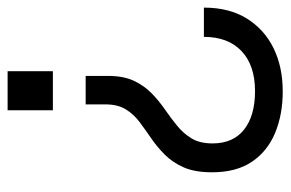

<svg xmlns="http://www.w3.org/2000/svg" viewBox="-146 -386 745 492"><g transform="rotate(-90 226.0 -140.5)"><path d="M277 -293V-236Q277 -196 264.5 -169.5Q252 -143 232.5 -124Q213 -105 190.5 -89.5Q168 -74 148.5 -58Q129 -42 116.5 -21Q104 0 104 32Q104 85 139.5 113Q175 141 238 141Q304 141 340.5 106.5Q377 72 377 10H452Q452 75 424 120Q396 165 348 188.5Q300 212 237 212Q178 212 131 192.5Q84 173 57 133Q30 93 30 31Q30 -13 42.5 -41.5Q55 -70 75 -90Q95 -110 117 -125Q139 -140 159 -155Q179 -170 191.5 -190.5Q204 -211 204 -242V-293ZM289 -493V-377H189V-493Z"/></g></svg>

Font: Hanken Grotesk
Style: Regular
Weight: 400
Designer: Alfredo Marco Pradil
Foundry: Hanken Design Co.
Version: Version 3.013